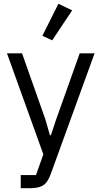

<svg xmlns="http://www.w3.org/2000/svg" viewBox="-20 -799 539 1019"><path d="M278 -165 403 -516H482L251 120Q240 151 226.5 168.5Q213 186 191 193Q169 200 131 200H90V130H171L210 20L17 -516H97L221 -165L245 -81H250ZM363 -744 257 -585 205 -609 290 -779Z"/></svg>

Font: IBM Plex Sans Var
Style: Regular
Weight: 400
Designer: Mike Abbink, Paul van der Laan, Pieter van Rosmalen
Foundry: Bold Monday
Version: Version 3.000